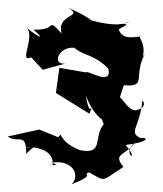

<svg xmlns="http://www.w3.org/2000/svg" viewBox="-31 -765 423 498"><path d="M238 -443C210 -409 240 -362 175 -376C115 -401 134 -427 120 -409L71 -429L-11 -411C16 -391 37 -425 37 -366C74 -405 72 -377 32 -384C96 -384 107 -358 106 -338C79 -338 138 -333 102 -343C155 -352 179 -313 155 -287C222 -314 179 -310 200 -318C245 -293 230 -294 289 -332C261 -368 292 -359 319 -395C280 -367 337 -338 295 -389C359 -397 353 -410 333 -407C301 -423 332 -434 338 -504C343 -501 349 -486 322 -479C296 -476 275 -539 276 -500C296 -562 286 -534 291 -544C352 -539 313 -566 345 -626C322 -597 357 -623 332 -667C339 -678 288 -652 277 -689C327 -715 259 -693 306 -710C276 -691 212 -710 194 -716C226 -694 209 -719 145 -745C190 -720 114 -730 129 -678C88 -722 121 -686 56 -688C97 -652 52 -679 37 -695C63 -670 15 -601 50 -616L80 -584L138 -600C101 -597 123 -646 162 -641C187 -619 211 -626 250 -587C261 -539 192 -586 193 -577L123 -589L114 -524L201 -470C215 -509 201 -450 192 -517C215 -452 265 -432 223 -483Z"/></svg>

Font: Asimov Aggro
Style: Medium
Weight: 500
Designer: Google
Version: Version 2.000980; 2014